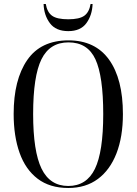

<svg xmlns="http://www.w3.org/2000/svg" viewBox="-20 -926 681 956"><path d="M320 10Q228 10 167.5 -36Q107 -82 77.5 -165Q48 -248 48 -359Q48 -529 115.5 -627Q183 -725 321 -725Q454 -725 523 -629Q592 -533 592 -358Q592 -245 560 -162.5Q528 -80 467.5 -35Q407 10 320 10ZM320 0Q411 0 452.5 -85Q494 -170 494 -358Q494 -547 455 -631Q416 -715 321 -715Q228 -715 186.5 -631Q145 -547 145 -358Q145 -172 187 -86Q229 0 320 0ZM320 -771Q258 -771 228.5 -810.5Q199 -850 197 -906H208Q215 -865 239.5 -847.5Q264 -830 320 -830Q375 -830 399.5 -847.5Q424 -865 431 -906H441Q439 -850 410 -810.5Q381 -771 320 -771Z"/></svg>

Font: Noto Serif Display Condensed
Style: Regular
Weight: 400
Width: 3
Designer: Monotype Design Team
Foundry: Monotype Imaging Inc.
Version: Version 2.009